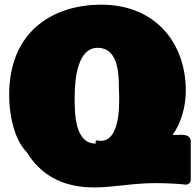

<svg xmlns="http://www.w3.org/2000/svg" viewBox="-20 -777 845 830"><path d="M19.5 -365.2C19.5 -287.1 39.1 -175.8 95.7 -119.1C153.3 -25.4 244.1 33.2 386.7 33.2C473.6 33.2 552.7 14.6 650.4 14.6C707 14.6 768.6 18.6 785.2 21.5C797.9 17.6 803.7 12.7 804.7 2V-164.1C804.7 -177.7 799.8 -194.3 763.7 -194.3C751 -194.3 738.3 -193.4 725.6 -193.4C762.7 -243.2 783.2 -316.4 783.2 -384.8C783.2 -593.8 649.4 -756.8 418 -756.8C218.8 -756.8 19.5 -650.4 19.5 -365.2ZM302.7 -355.5C302.7 -440.4 316.4 -570.3 402.3 -570.3C486.3 -570.3 494.1 -470.7 494.1 -395.5C494.1 -372.1 511.7 -168 415 -168C410.2 -168 403.3 -169.9 398.4 -169.9C396.5 -169.9 393.6 -168.9 393.6 -168V-156.2C303.7 -156.2 302.7 -285.2 302.7 -355.5Z"/></svg>

Font: Bowlby One SC
Style: Regular
Weight: 400
Width: 1
Version: Version 1.2